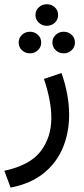

<svg xmlns="http://www.w3.org/2000/svg" viewBox="-26 -603 388 886"><path d="M137.7 -533.7Q137.7 -555.2 153.1 -569.3Q168.5 -583.5 189.9 -583.5Q211.9 -583.5 227.1 -569.3Q242.2 -555.2 242.2 -533.7Q242.2 -512.7 227.1 -498.3Q211.9 -483.9 189.9 -483.9Q168.5 -483.9 153.1 -498.3Q137.7 -512.7 137.7 -533.7ZM215.8 -406.7Q215.8 -427.7 231 -442.1Q246.1 -456.5 268.1 -456.5Q289.6 -456.5 304.7 -442.4Q319.8 -428.2 319.8 -406.7Q319.8 -385.7 304.7 -371.3Q289.6 -356.9 268.1 -356.9Q246.1 -356.9 231 -371.3Q215.8 -385.7 215.8 -406.7ZM60.1 -406.7Q60.1 -427.7 75.2 -442.1Q90.3 -456.5 112.3 -456.5Q133.8 -456.5 148.9 -442.4Q164.1 -428.2 164.1 -406.7Q164.1 -385.7 148.9 -371.3Q133.8 -356.9 112.3 -356.9Q90.3 -356.9 75.2 -371.3Q60.1 -385.7 60.1 -406.7ZM22.9 262.7 -5.9 185.1Q113.3 159.2 162.1 94.5Q210.9 29.8 210.9 -58.6Q210.9 -100.1 201.9 -145.8Q192.9 -191.4 176.8 -238.8L257.8 -266.1Q293 -166 293 -73.2Q293 8.3 264.4 77.9Q235.8 147.5 176 196Q116.2 244.6 22.9 262.7Z"/></svg>

Font: Vazirmatn RD
Style: Regular
Weight: 400
Designer: Saber Rastikerdar
Foundry: Saber Rastikerdar
Version: Version 32.102